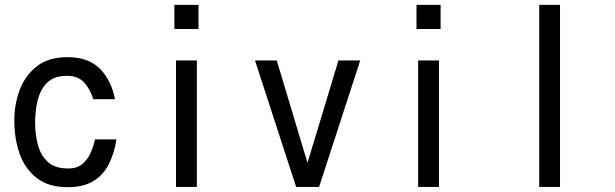

<svg xmlns="http://www.w3.org/2000/svg" viewBox="-20 -776 2540 793"><path d="M260.7 -2.9Q179.7 -2.9 130.9 -41.5Q82 -80.1 60.5 -142.6Q39.1 -205.1 39.1 -277.3Q39.1 -346.7 62 -406.2Q85 -465.8 133.3 -502.9Q181.6 -540 257.8 -540Q343.8 -540 391.1 -493.7Q438.5 -447.3 455.1 -366.2H365.2Q353.5 -406.2 328.1 -434.6Q302.7 -462.9 256.8 -462.9Q214.8 -462.9 189 -445.8Q163.1 -428.7 149.4 -399.9Q135.7 -371.1 130.4 -336.9Q125 -302.7 125 -268.6Q125 -221.7 136.2 -178.7Q147.5 -135.7 176.8 -107.9Q206.1 -80.1 261.7 -80.1Q296.9 -80.1 318.8 -97.7Q340.8 -115.2 353.5 -143.1Q366.2 -170.9 372.1 -200.2H460.9Q452.1 -142.6 429.2 -97.7Q406.2 -52.7 365.2 -27.8Q324.2 -2.9 260.7 -2.9Z M700.2 -656.2V-755.9H799.8V-656.2ZM707 -3.9V-526.4H793V-3.9Z M1203.1 -3.9 1033.2 -526.4H1123L1250 -103.5L1377.9 -526.4H1467.8L1297.9 -3.9Z M1700.2 -656.2V-755.9H1799.8V-656.2ZM1707 -3.9V-526.4H1793V-3.9Z M2207 -3.9V-755.9H2293V-3.9Z"/></svg>

Font: Kosugi
Style: Regular
Weight: 400
Version: Version 4.002